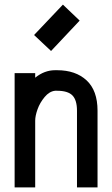

<svg xmlns="http://www.w3.org/2000/svg" viewBox="-20 -819 490 839"><path d="M203.1 -596.2 128.9 -666 254.9 -798.8 328.1 -729ZM133.8 0H43.9V-499.5H133.8V-479.5Q174.3 -512.2 220.7 -512.2H229.5Q310.5 -512.2 358.4 -467.8Q406.2 -423.3 406.2 -335.4V0H316.4V-335.4Q316.4 -381.8 296.4 -402.1Q276.4 -422.4 229.5 -422.4H220.7Q195.8 -419.9 175 -395Q154.3 -370.1 144 -341.3Q133.8 -312.5 133.8 -291.5Z"/></svg>

Font: Anka/Coder Narrow
Style: Bold
Weight: 700
Width: 3
Monospace: yes
Version: Version 001.100